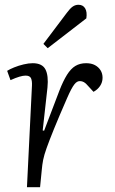

<svg xmlns="http://www.w3.org/2000/svg" viewBox="-20 -785 484 805"><path d="M114 -426Q115 -446 110 -457Q105 -468 87 -468Q77 -468 61.5 -463.5Q46 -459 24 -449L10 -488Q21 -495 39.5 -502.5Q58 -510 79 -515Q100 -520 117 -520Q157 -520 170.5 -494Q184 -468 179 -418L159 -238L165 -237L229 -405Q245 -446 261 -471.5Q277 -497 296 -508.5Q315 -520 341 -520Q363 -520 378 -512Q393 -504 401.5 -490.5Q410 -477 410 -459Q410 -440 399.5 -424.5Q389 -409 372 -400L349 -425Q340 -436 332 -440.5Q324 -445 315 -445Q309 -445 303.5 -442Q298 -439 292 -431.5Q286 -424 278.5 -410Q271 -396 261 -373Q226 -293 206 -243.5Q186 -194 175.5 -164.5Q165 -135 161 -115Q157 -95 155 -71L148 0H93ZM260 -731Q274 -750 285 -757.5Q296 -765 309 -765Q328 -765 337 -750Q346 -735 342 -708L180 -583L162 -601Z"/></svg>

Font: Literata 18pt Light
Style: Italic
Weight: 300
Italic angle: -2°
Designer: Latin by Veronika Burian and Jose Scaglione. Greek by Irene Vlachou. Cyrillic by Vera Evstafieva
Foundry: TypeTogether
Version: Version 3.103;gftools[0.9.29]